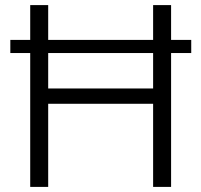

<svg xmlns="http://www.w3.org/2000/svg" viewBox="-20 -733 790 753"><path d="M98.5 0V-525H20.5V-576.5H98.5V-713H169V-576.5H580.5V-713H651V-576.5H730V-525H651V0H580.5V-326H169V0ZM169 -386H580.5V-525H169Z"/></svg>

Font: Heraclito Light
Style: Regular
Weight: 300
Designer: Kostas Bartsokas (font) & Cristiano Sobral (main changes)
Foundry: Kostas Bartsokas (font) & Cristiano Sobral (main changes)
Version: Version 1.00;July 8, 2020;FontCreator 13.0.0.2655 64-bit